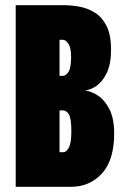

<svg xmlns="http://www.w3.org/2000/svg" viewBox="-20 -720 490 740"><path d="M40.5 0V-700H226Q253.5 -700 285 -694.5Q316.5 -689 344.5 -672Q372.5 -655 390.2 -620.8Q408 -586.5 408 -529Q408 -473.5 391.8 -439.5Q375.5 -405.5 352.5 -389.5Q329.5 -373.5 308 -371.5Q331.5 -368.5 357.5 -351.5Q383.5 -334.5 401.8 -299Q420 -263.5 420 -205Q420 -103 373 -51.5Q326 0 253 0ZM209.5 -427.5H221Q234 -427.5 244 -443.2Q254 -459 254 -500Q254 -535.5 243.8 -551Q233.5 -566.5 223 -566.5H209.5ZM209.5 -133.5H224.5Q235.5 -133.5 245.2 -150.8Q255 -168 255 -212.5Q255 -265.5 245 -280Q235 -294.5 224 -294.5H209.5Z"/></svg>

Font: Trispace Condensed ExtraBold
Style: Regular
Weight: 800
Width: 3
Designer: Tyler Finck
Foundry: Etcetera Type Company
Version: Version 1.210; ttfautohint (v1.8.3)